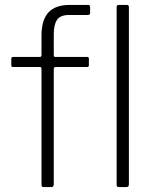

<svg xmlns="http://www.w3.org/2000/svg" viewBox="-20 -762 633 782"><path d="M342 -523C342 -527.7 340 -530 336 -530H206C201.3 -530 199 -532.3 199 -537V-623C199 -649 203.5 -668.5 212.5 -681.5C221.5 -694.5 237.7 -701 261 -701H338C344 -701 347 -703.7 347 -709V-734C347 -739.3 344.3 -742 339 -742H265C225 -742 195.7 -731.7 177 -711C158.3 -690.3 149 -659 149 -617V-538C149 -532.7 146.7 -530 142 -530H33C28.3 -530 26 -527.7 26 -523V-496C26 -491.3 28.3 -489 33 -489H143C147 -489 149 -486.7 149 -482V-11C149 -7 149.7 -4.2 151 -2.5C152.3 -0.8 154.7 0 158 0H189C195.7 0 199 -4 199 -12V-481C199 -486.3 201.3 -489 206 -489H335C339.7 -489 342 -491.3 342 -496ZM505 -13V-731C505 -735.7 504.3 -738.7 503 -740C501.7 -741.3 499 -742 495 -742H465C461 -742 458.3 -741.3 457 -740C455.7 -738.7 455 -735.7 455 -731V-11C455 -6.3 455.8 -3.3 457.5 -2C459.2 -0.7 462.3 0 467 0H492C497.3 0 500.8 -0.8 502.5 -2.5C504.2 -4.2 505 -7.7 505 -13Z"/></svg>

Font: Libre Franklin ExtraLight
Style: Regular
Weight: 275
Designer: Pablo Impallari, Rodrigo Fuenzalida
Foundry: Impallari Type
Version: Version 1.002; ttfautohint (v1.5)